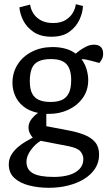

<svg xmlns="http://www.w3.org/2000/svg" viewBox="-20 -728 511 914"><path d="M212.8 166Q162.9 166 119.1 155Q75.3 144 48.5 119.5Q21.8 95 21.8 55Q21.8 29.5 34.1 8.9Q46.5 -11.6 65.1 -27.5Q83.7 -43.5 103.2 -54.5Q122.6 -65.5 135.9 -72.9Q128.9 -80.3 122.3 -93.3Q115.7 -106.3 115.7 -121.3Q115.7 -142.8 130 -161.1Q144.3 -179.4 161.3 -190.4Q118.5 -199.6 91.5 -221.2Q64.5 -242.9 51.9 -272.7Q39.3 -302.5 39.3 -333.2Q39.3 -382.9 64.2 -421.6Q89.1 -460.3 132.4 -482.1Q175.7 -504 230.1 -504Q265.3 -504 293.5 -495.7Q321.6 -487.5 340.3 -472.6Q342.9 -474.9 356.2 -485.3Q369.5 -495.6 388.6 -505.4Q407.7 -515.3 427.2 -515.3Q448.5 -515.3 459.7 -504.6Q471 -494 471 -471.8Q471 -456.1 464.2 -444.7Q457.4 -433.3 453 -428.3L414.7 -438.5Q399.8 -442.4 390.7 -444.3Q381.7 -446.2 368 -446.2Q385 -423.9 392.5 -396.9Q400 -369.9 400 -347.2Q400 -298 374.1 -261.9Q348.2 -225.7 305.8 -205.7Q263.4 -185.8 212.8 -185.8H200.5V-127.3L305.4 -107.3Q349.5 -99.1 382.3 -85.9Q415.2 -72.6 433.4 -50.5Q451.7 -28.3 451.7 8Q451.7 45 433 74Q414.2 103 381.3 123.5Q348.4 144 305.2 155Q262 166 212.8 166ZM236.6 114.3Q276.9 114.3 308.6 105.1Q340.2 95.9 358.4 76.7Q376.7 57.5 376.7 29.6Q376.7 10.4 363.8 -6.2Q351 -22.8 307.4 -31.9L173.5 -57.7Q147 -41.7 126.5 -13.3Q106 15.1 106 42Q106 79.9 137.1 97.1Q168.1 114.3 236.6 114.3ZM221 -242.6Q251.9 -242.6 273.4 -251.7Q295 -260.8 306.9 -283.5Q318.9 -306.2 318.9 -347.2Q318.9 -379.7 309.7 -402Q300.5 -424.4 279.6 -435.6Q258.7 -446.8 222.8 -446.8Q185.4 -446.8 163 -435.8Q140.6 -424.9 131.3 -401.6Q121.9 -378.3 121.9 -341.2Q121.9 -305 132.7 -283.4Q143.5 -261.8 165.6 -252.2Q187.8 -242.6 221 -242.6ZM225.3 -553.2Q173.3 -553.2 140 -575.7Q106.8 -598.2 90.7 -630.6Q74.5 -663 72.4 -693L123.6 -706.2Q125.2 -687.7 136.9 -667.2Q148.5 -646.7 172.5 -632.5Q196.4 -618.4 232.9 -618.4Q269 -618.4 292 -632.5Q315 -646.7 327 -667.6Q339.1 -688.6 340.9 -707.9L374.9 -699.6Q373.9 -668.3 358.4 -634.5Q342.9 -600.7 310.6 -576.9Q278.3 -553.2 225.3 -553.2Z"/></svg>

Font: Faustina Light
Style: Regular
Weight: 300
Designer: Alfonso Garcia
Foundry: http://www.omnibus-type.com
Version: Version 1.200